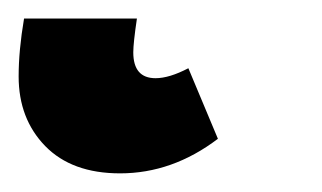

<svg xmlns="http://www.w3.org/2000/svg" viewBox="-39 24 346 206"><path d="M89.8 210Q38.1 210 9.5 180.7Q-19 151.4 -19 106Q-19 78.1 -13.2 43.9H107.9Q104 70.3 104 80.1Q104 107.9 127.9 107.9Q142.6 107.9 163.1 97.2L194.8 172.9Q146 210 89.8 210Z"/></svg>

Font: Fira Sans Compressed Heavy
Style: Italic
Weight: 900
Width: 3
Italic angle: -8°
Designer: Carrois Corporate & Edenspiekermann AG
Foundry: Carrois Corporate GbR & Edenspiekermann AG
Version: Version 4.203;PS 004.203;hotconv 1.0.88;makeotf.lib2.5.64775